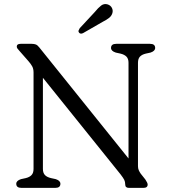

<svg xmlns="http://www.w3.org/2000/svg" viewBox="-20 -913 830 933"><path d="M273.5 -20Q273.5 0 248.5 0H84.5Q59 0 59 -20Q59 -35 82 -42.5L105 -47.5Q123.5 -52 133.2 -62.2Q143 -72.5 143 -92V-560.5Q143 -579 136.2 -591Q129.5 -603 118.5 -615.5L75.5 -664.5Q68.5 -672 65 -676.8Q61.5 -681.5 61.5 -687Q61.5 -700 80.5 -700H134.5Q146 -700 154.2 -696.8Q162.5 -693.5 171 -682.5L604.5 -143V-608Q604.5 -627.5 594.5 -637.8Q584.5 -648 565.5 -652.5L542.5 -657.5Q519.5 -665 519.5 -680Q519.5 -700 545 -700H709Q734 -700 734 -680Q734 -665 711.5 -657.5L688.5 -652.5Q669.5 -648 660 -637.8Q650.5 -627.5 650.5 -608V-106Q650.5 -94.5 654.2 -86Q658 -77.5 663.5 -69.5L686.5 -40.5Q697.5 -24 697.5 -16.5Q697.5 0 677 0H606.5Q588.5 0 588.5 -16.5Q588.5 -29.5 583.8 -39Q579 -48.5 566 -65.5L188.5 -535V-92Q188.5 -72.5 198.5 -62.2Q208.5 -52 228 -47.5L251 -42.5Q273.5 -35 273.5 -20ZM440 -854Q457 -875 471.5 -886Q486 -897 503.5 -891.5Q518 -886.5 524 -874.2Q530 -862 526 -849Q522 -835.5 510 -826Q498 -816.5 480 -807.5L383.5 -752Q371 -746 364 -754.5Q360 -759.5 362 -765Q364 -770.5 367.5 -776Z"/></svg>

Font: Fraunces 9pt SuperSoft Light
Style: Regular
Weight: 300
Version: Version 1.000;[b76b70a41]